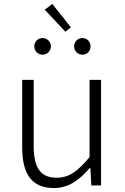

<svg xmlns="http://www.w3.org/2000/svg" viewBox="-20 -936 630 969"><path d="M253 13C327 13 381 -28 433 -88H436L441 0H490V-533H432V-143C372 -71 328 -39 266 -39C184 -39 150 -90 150 -199V-533H92V-192C92 -55 142 13 253 13ZM310 -776 338 -798 244 -916 206 -887ZM195 -660C218 -660 237 -679 237 -702C237 -725 218 -744 195 -744C171 -744 153 -725 153 -702C153 -679 171 -660 195 -660ZM396 -660C420 -660 437 -679 437 -702C437 -725 420 -744 396 -744C372 -744 354 -725 354 -702C354 -679 372 -660 396 -660Z"/></svg>

Font: Noto Sans T Chinese Light
Style: Regular
Weight: 300
Designer: Ryoko NISHIZUKA (kana & ideographs); Paul D. Hunt (Latin, Greek & Cyrillic); Wenlong ZHANG (bopomofo); Sandoll Communica
Foundry: Adobe Systems Incorporated
Version: Version 1.000;PS 1;hotconv 1.0.78;makeotf.lib2.5.61930